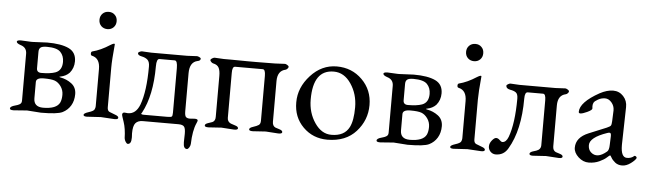

<svg xmlns="http://www.w3.org/2000/svg" viewBox="-47 -794 3767 1114"><g transform="rotate(5 1836.0 -237.5)"><path d="M160.2 -171.9V-77.1Q160.2 -27.3 214.8 -26.9Q293 -26.9 312 -65.9Q320.3 -84 320.3 -111.3Q320.3 -138.7 304.7 -160.6Q289.1 -182.1 269 -189.5Q249 -196.8 204.6 -196.8Q160.2 -196.8 160.2 -171.9ZM376 -311Q376 -272 352.1 -243.2Q332 -222.2 299.8 -215.8Q287.6 -213.9 299.8 -210.9Q336.9 -204.1 365.2 -182.6Q393.6 -161.1 394 -122.1Q394 -83 377 -54.7Q359.9 -26.4 330.1 -11.7Q300.3 2.9 205.1 2.9L124 -2.9L46.9 2.9H43.9Q23.9 2.9 23.9 -5.9Q23.4 -18.1 53.7 -25.9Q84 -33.7 87.9 -45.9Q89.8 -50.8 89.8 -59.1V-330.1Q89.8 -367.2 53.2 -377.9Q30.3 -385.7 29.8 -395.5Q30.3 -404.8 53.2 -404.8L111.8 -401.9H122.1L206.1 -405.8Q288.1 -405.8 332 -384.8Q376 -363.8 376 -311ZM160.2 -252Q160.2 -227.1 187.5 -227.1Q239.3 -227.1 269 -237.8Q307.1 -252 307.1 -301.8Q307.1 -336.9 286.1 -358.9Q265.1 -380.9 206.1 -380.9Q179.7 -380.9 169.9 -373Q160.2 -365.2 160.2 -348.1Z M480.5 -24.4Q508.8 -33.2 513.7 -43Q518.6 -52.7 518.6 -62V-278.8Q518.6 -341.8 471.7 -352.1Q463.9 -353.5 463.9 -364.3Q463.9 -375 470.7 -377Q519.5 -389.2 572.8 -423.8Q597.7 -439 597.7 -429.2Q588.9 -337.4 588.9 -293.9V-62Q588.9 -42 601.6 -36.1Q614.3 -30.3 634.3 -23.4Q654.8 -16.6 654.8 -6.8Q654.8 2.9 634.8 2.9L553.7 -2L472.7 2.9Q452.6 2.9 452.6 -6.3Q452.6 -15.6 480.5 -24.4ZM546.9 -614.3Q569.3 -614.3 583 -599.6Q596.7 -585.9 596.7 -564Q596.7 -542 582.5 -527.8Q568.4 -513.7 546.9 -513.7Q525.4 -513.7 510.7 -527.8Q496.6 -542 496.6 -564Q496.6 -585.9 510.7 -600.1Q524.9 -614.3 546.9 -614.3Z M800.3 -37.1H937.5Q958.5 -37.1 963.4 -41Q968.3 -44.9 968.3 -64V-323.2Q968.3 -367.2 952.1 -367.2H863.3Q846.2 -367.2 846.2 -323.2Q846.2 -153.3 789.6 -48.8Q777.8 -37.1 800.3 -37.1ZM806.2 -318.8Q806.2 -345.7 793.9 -357.4Q781.2 -369.1 758.8 -373.5Q736.3 -377.9 736.3 -390.1Q736.3 -395 744.6 -398.9Q752.9 -402.8 758.3 -402.8L812.5 -399.9H1021.5L1079.1 -402.8Q1083.5 -402.8 1092.3 -398.9Q1101.1 -395 1101.6 -390.1Q1101.6 -377.9 1084.5 -375Q1038.6 -365.2 1038.6 -299.8V-80.1Q1038.6 -51.8 1046.4 -44.9Q1054.2 -38.1 1068.4 -38.1L1097.2 -40Q1115.2 -40 1115.2 -30.8Q1115.2 -26.9 1109.4 -14.2Q1089.8 29.3 1087.4 107.9Q1086.4 119.1 1080.1 128.9Q1073.7 138.7 1067.4 139.2Q1046.4 139.2 1046.4 103V96.2Q1047.4 83 1047.4 51.8Q1047.4 20.5 1039.1 10.7Q1030.8 0 1005.4 0H798.3Q770.5 0 756.3 16.1Q742.2 32.2 742.2 76.2L743.2 96.2V103Q743.2 139.2 722.2 139.2Q716.3 138.7 710 128.9Q703.6 119.1 702.1 107.9Q700.7 51.8 688 14.6Q675.3 -22.5 675.3 -25.9Q675.3 -40 688.5 -40L708.5 -38.1Q754.4 -38.1 776.4 -94.2Q806.2 -174.3 806.2 -318.8Z M1437 2.9Q1417 2.9 1417 -6.3Q1417 -15.6 1438.5 -22.5Q1460 -29.3 1470.2 -36.1Q1481 -43 1481 -62V-323.2Q1481 -361.3 1464.8 -360.8H1304.7Q1287.6 -360.8 1288.1 -323.2V-62Q1288.1 -39.6 1308.1 -30.3Q1314 -27.8 1333 -22Q1352.1 -16.6 1352.1 -6.8Q1352.1 2.9 1332 2.9H1329.1L1255.9 -2L1182.1 2.9H1178.7Q1158.7 2.9 1158.7 -6.3Q1158.7 -15.6 1176.8 -21.5Q1194.8 -27.3 1201.2 -29.8Q1218.3 -37.6 1217.8 -62V-299.8Q1217.8 -331.1 1209 -347.7Q1200.2 -364.3 1175.8 -369.1Q1170.9 -370.1 1165 -375.5Q1150.4 -388.7 1168 -397.9Q1176.8 -402.8 1181.2 -402.8L1234.9 -399.9H1277.8L1374 -398.9H1427.7Q1511.7 -398.9 1533.7 -399.9L1591.8 -402.8Q1595.7 -402.8 1604.5 -397.9Q1613.3 -393.1 1613.8 -387.2Q1613.8 -381.8 1607.9 -376Q1602.1 -370.1 1597.2 -369.1Q1551.3 -359.4 1550.8 -299.8V-62Q1550.8 -38.1 1567.9 -29.8Q1573.7 -27.8 1591.8 -22Q1609.9 -16.6 1609.9 -6.8Q1609.9 2.9 1589.8 2.9H1586.9L1514.2 -2L1439.9 2.9Z M1874.5 14.2Q1789.6 14.2 1732.4 -43Q1675.3 -100.1 1675.8 -186.5Q1675.8 -272.9 1740.2 -343.3Q1804.7 -414.1 1892.6 -414.1Q1980.5 -414.1 2040.5 -354.5Q2100.6 -294.9 2100.6 -207Q2100.6 -119.1 2041 -52.7Q1981.4 13.7 1874.5 14.2ZM1877.4 -382.8Q1757.3 -382.8 1757.8 -210Q1757.8 -132.8 1797.9 -74.2Q1837.9 -15.6 1895.5 -16.1Q1970.7 -16.1 1998.5 -70.8Q2018.6 -109.9 2018.6 -187Q2018.6 -263.7 1978.5 -323.2Q1938.5 -382.8 1877.4 -382.8Z M2295.4 -171.9V-77.1Q2295.4 -27.3 2350.1 -26.9Q2428.2 -26.9 2447.3 -65.9Q2455.6 -84 2455.6 -111.3Q2455.6 -138.7 2439.9 -160.6Q2424.3 -182.1 2404.3 -189.5Q2384.3 -196.8 2339.8 -196.8Q2295.4 -196.8 2295.4 -171.9ZM2511.2 -311Q2511.2 -272 2487.3 -243.2Q2467.3 -222.2 2435.1 -215.8Q2422.9 -213.9 2435.1 -210.9Q2472.2 -204.1 2500.5 -182.6Q2528.8 -161.1 2529.3 -122.1Q2529.3 -83 2512.2 -54.7Q2495.1 -26.4 2465.3 -11.7Q2435.5 2.9 2340.3 2.9L2259.3 -2.9L2182.1 2.9H2179.2Q2159.2 2.9 2159.2 -5.9Q2158.7 -18.1 2189 -25.9Q2219.2 -33.7 2223.1 -45.9Q2225.1 -50.8 2225.1 -59.1V-330.1Q2225.1 -367.2 2188.5 -377.9Q2165.5 -385.7 2165 -395.5Q2165.5 -404.8 2188.5 -404.8L2247.1 -401.9H2257.3L2341.3 -405.8Q2423.3 -405.8 2467.3 -384.8Q2511.2 -363.8 2511.2 -311ZM2295.4 -252Q2295.4 -227.1 2322.8 -227.1Q2374.5 -227.1 2404.3 -237.8Q2442.4 -252 2442.4 -301.8Q2442.4 -336.9 2421.4 -358.9Q2400.4 -380.9 2341.3 -380.9Q2314.9 -380.9 2305.2 -373Q2295.4 -365.2 2295.4 -348.1Z M2615.7 -24.4Q2644 -33.2 2648.9 -43Q2653.8 -52.7 2653.8 -62V-278.8Q2653.8 -341.8 2606.9 -352.1Q2599.1 -353.5 2599.1 -364.3Q2599.1 -375 2606 -377Q2654.8 -389.2 2708 -423.8Q2732.9 -439 2732.9 -429.2Q2724.1 -337.4 2724.1 -293.9V-62Q2724.1 -42 2736.8 -36.1Q2749.5 -30.3 2769.5 -23.4Q2790 -16.6 2790 -6.8Q2790 2.9 2770 2.9L2689 -2L2607.9 2.9Q2587.9 2.9 2587.9 -6.3Q2587.9 -15.6 2615.7 -24.4ZM2682.1 -614.3Q2704.6 -614.3 2718.3 -599.6Q2731.9 -585.9 2731.9 -564Q2731.9 -542 2717.8 -527.8Q2703.6 -513.7 2682.1 -513.7Q2660.6 -513.7 2646 -527.8Q2631.8 -542 2631.8 -564Q2631.8 -585.9 2646 -600.1Q2660.2 -614.3 2682.1 -614.3Z M3066.4 -21.5 3087.9 -28.3Q3113.8 -37.1 3113.8 -62V-323.2Q3113.8 -361.3 3097.7 -360.8H3008.8Q2991.7 -360.8 2991.7 -323.2Q2991.7 -138.2 2925.8 -27.8Q2901.9 14.2 2854.5 14.2Q2836.9 14.2 2824.2 1.5Q2811.5 -11.7 2811.5 -29.3Q2811.5 -46.9 2825.2 -64Q2838.9 -81.1 2849.6 -81.1Q2860.4 -81.1 2870.1 -71.3Q2879.4 -61.5 2886.7 -61Q2908.7 -61 2921.4 -94.2Q2951.2 -174.3 2951.7 -318.8Q2951.7 -345.7 2939.9 -354.5Q2928.7 -363.3 2905.3 -367.2Q2881.8 -372.1 2881.8 -388.2Q2881.8 -393.1 2890.6 -397.9Q2899.4 -402.8 2903.8 -402.8L2957.5 -399.9H3166.5L3224.6 -402.8Q3228.5 -402.8 3237.3 -397.9Q3246.1 -393.1 3246.6 -387.2Q3246.6 -381.8 3240.7 -376Q3234.9 -370.1 3229.5 -369.1Q3183.6 -359.4 3183.6 -299.8V-62Q3183.6 -38.1 3200.7 -29.8Q3206.5 -27.8 3224.6 -22Q3242.7 -16.6 3242.7 -6.8Q3242.7 2.9 3222.7 2.9L3146.5 -2L3069.8 2.9Q3049.8 2.9 3049.8 -6.3Q3049.8 -15.6 3066.4 -21.5Z M3313.5 -273.9Q3313.5 -330.1 3424.3 -391.6Q3466.3 -414.1 3502 -414.1Q3537.6 -414.1 3561.5 -388.2Q3585.4 -362.3 3584.5 -325.2L3579.6 -108.9V-103Q3579.6 -32.2 3615.2 -32.2Q3640.1 -32.2 3655.3 -45.9Q3659.2 -49.8 3665 -46.4Q3670.9 -43 3671.4 -37.1V-36.1Q3665.5 -22.9 3640.6 -4.4Q3615.2 14.2 3590.8 14.2Q3566.4 14.2 3549.8 1Q3533.2 -12.7 3526.4 -25.4Q3519.5 -38.1 3516.6 -38.1Q3513.7 -38.1 3499.5 -24.9Q3485.4 -11.7 3458 1Q3430.7 13.7 3397 14.2Q3363.3 14.6 3335.9 -10.7Q3308.6 -36.1 3308.6 -64.9Q3308.6 -125 3381.3 -154.8L3483.4 -196.8Q3502.4 -205.1 3506.3 -210.9Q3510.3 -216.8 3511.2 -236.8L3513.7 -298.8V-300.8Q3513.7 -326.2 3497.1 -345.7Q3480.5 -365.2 3459 -365.2Q3437.5 -365.2 3418.5 -354.5Q3399.4 -343.8 3394.5 -335Q3389.6 -326.2 3389.6 -314L3390.6 -299.8Q3390.6 -291 3362.3 -277.8Q3313.5 -255.4 3313.5 -273.9ZM3388.7 -86.9Q3388.7 -61 3404.3 -46.4Q3441.9 -11.7 3497.6 -59.1Q3508.8 -67.9 3509.3 -99.1L3511.2 -147.9Q3512.2 -168.9 3502.4 -168.9Q3495.6 -168.9 3488.3 -166Q3388.7 -131.8 3388.7 -86.9Z"/></g></svg>

Font: EBGaramond
Style: Regular
Weight: 400
Version: Version 000.012g